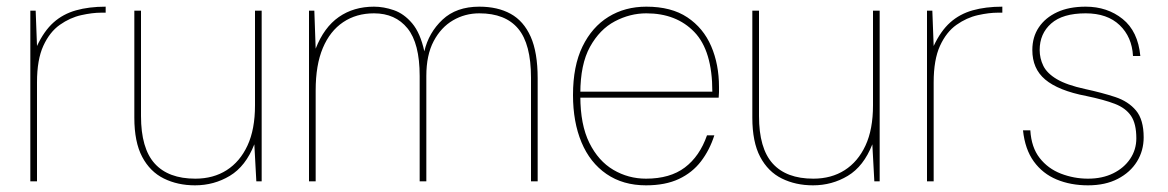

<svg xmlns="http://www.w3.org/2000/svg" viewBox="-20 -544 3503 576"><path d="M71 0V-512H87L91 -406Q112 -451 140.5 -476.5Q169 -502 208 -513Q247 -524 297 -524V-506H284Q257 -506 223.5 -498.5Q190 -491 159.5 -469.5Q129 -448 110 -406.5Q91 -365 91 -297V0Z M565 12Q513 12 471.5 -8.5Q430 -29 406.5 -73.5Q383 -118 383 -191V-512H403V-196Q403 -99 444 -53.5Q485 -8 566 -8Q620 -8 660 -33.5Q700 -59 722.5 -107.5Q745 -156 745 -228V-512H765V0H749L743 -111Q717 -45 669.5 -16.5Q622 12 565 12Z M907 0V-512H923L927 -398Q952 -462 996.5 -493Q1041 -524 1102 -524Q1131 -524 1161.5 -513.5Q1192 -503 1216.5 -474Q1241 -445 1253 -390Q1266 -446 1307.5 -485Q1349 -524 1418 -524Q1473 -524 1512 -502.5Q1551 -481 1572 -434Q1593 -387 1593 -309V0H1573V-311Q1573 -412 1534.5 -458Q1496 -504 1418 -504Q1375 -504 1339 -483Q1303 -462 1281 -420.5Q1259 -379 1259 -316V0H1239V-316Q1239 -414 1202.5 -459Q1166 -504 1102 -504Q1049 -504 1009.5 -477.5Q970 -451 948.5 -400Q927 -349 927 -273V0Z M1918 12Q1849 12 1799.5 -22Q1750 -56 1724.5 -117Q1699 -178 1699 -259Q1699 -346 1727.5 -404.5Q1756 -463 1805.5 -493.5Q1855 -524 1919 -524Q1994 -524 2042 -492Q2090 -460 2113.5 -405.5Q2137 -351 2137 -283Q2137 -274 2137 -267.5Q2137 -261 2136 -251H1710V-269H2117Q2117 -392 2063 -448Q2009 -504 1919 -504Q1870 -504 1824.5 -480Q1779 -456 1750 -403.5Q1721 -351 1721 -264V-255Q1721 -170 1748 -115.5Q1775 -61 1820 -34.5Q1865 -8 1918 -8Q1990 -8 2034.5 -41.5Q2079 -75 2101 -138H2123Q2109 -94 2083 -60Q2057 -26 2016.5 -7Q1976 12 1918 12Z M2419 12Q2367 12 2325.5 -8.5Q2284 -29 2260.5 -73.5Q2237 -118 2237 -191V-512H2257V-196Q2257 -99 2298 -53.5Q2339 -8 2420 -8Q2474 -8 2514 -33.5Q2554 -59 2576.5 -107.5Q2599 -156 2599 -228V-512H2619V0H2603L2597 -111Q2571 -45 2523.5 -16.5Q2476 12 2419 12Z M2761 0V-512H2777L2781 -406Q2802 -451 2830.5 -476.5Q2859 -502 2898 -513Q2937 -524 2987 -524V-506H2974Q2947 -506 2913.5 -498.5Q2880 -491 2849.5 -469.5Q2819 -448 2800 -406.5Q2781 -365 2781 -297V0Z M3244 12Q3192 12 3150 -5.5Q3108 -23 3081.5 -59.5Q3055 -96 3049 -153H3071Q3074 -102 3099 -70Q3124 -38 3163 -23Q3202 -8 3244 -8Q3287 -8 3319.5 -24Q3352 -40 3370.5 -67.5Q3389 -95 3389 -129Q3389 -173 3373 -196.5Q3357 -220 3324.5 -232.5Q3292 -245 3239 -256Q3197 -264 3166 -276.5Q3135 -289 3115.5 -305.5Q3096 -322 3086.5 -344Q3077 -366 3077 -394Q3077 -433 3096.5 -462Q3116 -491 3151.5 -507.5Q3187 -524 3237 -524Q3302 -524 3348 -487Q3394 -450 3401 -376H3379Q3376 -433 3339 -468.5Q3302 -504 3237 -504Q3168 -504 3133.5 -473.5Q3099 -443 3099 -394Q3099 -369 3110 -346.5Q3121 -324 3150.5 -306.5Q3180 -289 3235 -277Q3286 -266 3325.5 -253Q3365 -240 3388 -212.5Q3411 -185 3411 -132Q3411 -92 3391 -59.5Q3371 -27 3333.5 -7.5Q3296 12 3244 12Z"/></svg>

Font: DM Sans 12pt Thin
Style: Regular
Weight: 250
Version: Version 4.004;gftools[0.9.30]